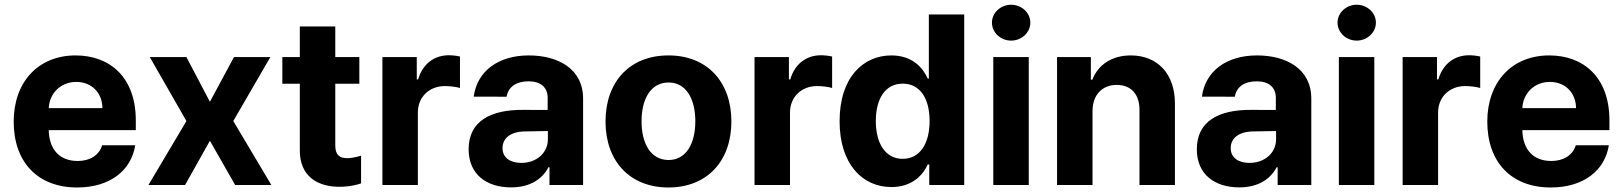

<svg xmlns="http://www.w3.org/2000/svg" viewBox="-20 -789 6924 819"><path d="M308.9 10.7C449.9 10.7 540.1 -62.5 556.8 -169.4H415.8C402.7 -126.8 363.6 -102.3 311.4 -102.3C235.4 -102.3 189.6 -150.2 187.9 -234H559.3V-275.6C559.3 -460.9 447.1 -552.6 302.9 -552.6C142.4 -552.6 38.4 -438.6 38.4 -270.2C38.4 -97.3 141 10.7 308.9 10.7ZM187.9 -327.8C190.7 -390.3 238.3 -439.6 305.4 -439.6C371.1 -439.6 416.5 -392.8 416.9 -327.8Z M775.2 -545.5H619L775.2 -272.7L613.3 0H769.5L875.4 -188.6L983 0H1137.4L975.1 -272.7L1133.2 -545.5H978L875.4 -354.8Z M1512.8 -545.5H1410.2V-676.1H1258.9V-545.5H1184.3V-431.8H1258.9V-147.7C1258.2 -40.8 1331 12.1 1440.7 7.5C1479.8 6 1505 -1.8 1520.2 -6.7V-125C1497.9 -117.9 1475.5 -114.3 1461.3 -114.3C1431.1 -114.3 1410.2 -125.7 1410.2 -167.6V-431.8H1512.8Z M1611.2 0H1762.4V-308.6C1762.4 -375.7 1811.4 -421.9 1878.2 -421.9C1899.1 -421.9 1927.9 -418.3 1942.1 -413.7V-547.9C1928.6 -551.1 1909.8 -553.3 1894.5 -553.3C1833.5 -553.3 1783.4 -517.8 1763.5 -450.3H1757.8V-545.5H1611.2Z M2160.2 10.3C2240.8 10.3 2293 -24.9 2319.6 -75.6H2323.9V0H2467.3V-367.9C2467.3 -497.9 2357.2 -552.6 2235.8 -552.6C2105.1 -552.6 2014.9 -485.1 2000.7 -376.8L2141 -376.4C2148.4 -418.3 2180.8 -442.1 2235.1 -442.1C2286.6 -442.1 2316.1 -416.2 2316.1 -371.4V-320L2209.5 -320.3C2075.3 -321 1979 -274.1 1979 -152.3C1979 -44.4 2056.1 10.3 2160.2 10.3ZM2123.6 -157.3C2123.6 -199.9 2158.4 -227.3 2217.7 -228.3L2317.1 -230.1V-195C2317.1 -137.8 2269.9 -94.1 2203.5 -94.1C2157 -94.1 2123.6 -115.8 2123.6 -157.3Z M2831.3 10.7C2996.8 10.7 3099.8 -102.6 3099.8 -270.6C3099.8 -439.6 2996.8 -552.6 2831.3 -552.6C2665.8 -552.6 2562.9 -439.6 2562.9 -270.6C2562.9 -102.6 2665.8 10.7 2831.3 10.7ZM2716.6 -271.7C2716.6 -366.8 2755.7 -437.1 2832 -437.1C2907 -437.1 2946 -366.8 2946 -271.7C2946 -176.5 2907 -106.5 2832 -106.5C2755.7 -106.5 2716.6 -176.5 2716.6 -271.7Z M3198.5 0H3349.8V-308.6C3349.8 -375.7 3398.8 -421.9 3465.6 -421.9C3486.5 -421.9 3515.3 -418.3 3529.5 -413.7V-547.9C3516 -551.1 3497.2 -553.3 3481.9 -553.3C3420.8 -553.3 3370.7 -517.8 3350.9 -450.3H3345.2V-545.5H3198.5Z M3782.7 8.9C3870.7 8.9 3916.5 -41.9 3937.5 -87.4H3943.9V0H4093V-727.3H3942.1V-453.8H3937.5C3917.3 -498.2 3873.6 -552.6 3782.3 -552.6C3662.6 -552.6 3561.4 -459.5 3561.4 -272C3561.4 -89.5 3658.4 8.9 3782.7 8.9ZM3715.9 -272.7C3715.9 -367.2 3755.7 -432.2 3830.6 -432.2C3904.1 -432.2 3945.3 -370 3945.3 -272.7C3945.3 -175.4 3903.4 -111.5 3830.6 -111.5C3756.4 -111.5 3715.9 -177.6 3715.9 -272.7Z M4217 0H4368.3V-545.5H4217ZM4211.3 -692.5C4211.3 -650.2 4248.2 -615.8 4293 -615.8C4338.1 -615.8 4375 -650.2 4375 -692.5C4375 -734.4 4338.1 -768.8 4293 -768.8C4248.2 -768.8 4211.3 -734.4 4211.3 -692.5Z M4640.3 -315.3C4640.6 -385.7 4682.5 -426.8 4743.6 -426.8C4804.3 -426.8 4840.9 -387.1 4840.6 -320.3V0H4991.8V-347.3C4991.8 -474.4 4917.3 -552.6 4803.6 -552.6C4722.7 -552.6 4664.1 -512.8 4639.6 -449.2H4633.2V-545.5H4489V0H4640.3Z M5266.3 10.3C5346.9 10.3 5399.1 -24.9 5425.8 -75.6H5430V0H5573.5V-367.9C5573.5 -497.9 5463.4 -552.6 5342 -552.6C5211.3 -552.6 5121.1 -485.1 5106.9 -376.8L5247.2 -376.4C5254.6 -418.3 5286.9 -442.1 5341.3 -442.1C5392.8 -442.1 5422.2 -416.2 5422.2 -371.4V-320L5315.7 -320.3C5181.5 -321 5085.2 -274.1 5085.2 -152.3C5085.2 -44.4 5162.3 10.3 5266.3 10.3ZM5229.8 -157.3C5229.8 -199.9 5264.6 -227.3 5323.9 -228.3L5423.3 -230.1V-195C5423.3 -137.8 5376.1 -94.1 5309.7 -94.1C5263.1 -94.1 5229.8 -115.8 5229.8 -157.3Z M5691.1 0H5842.3V-545.5H5691.1ZM5685.4 -692.5C5685.4 -650.2 5722.3 -615.8 5767 -615.8C5812.1 -615.8 5849.1 -650.2 5849.1 -692.5C5849.1 -734.4 5812.1 -768.8 5767 -768.8C5722.3 -768.8 5685.4 -734.4 5685.4 -692.5Z M5963.1 0H6114.3V-308.6C6114.3 -375.7 6163.4 -421.9 6230.1 -421.9C6251.1 -421.9 6279.8 -418.3 6294 -413.7V-547.9C6280.5 -551.1 6261.7 -553.3 6246.4 -553.3C6185.4 -553.3 6135.3 -517.8 6115.4 -450.3H6109.7V-545.5H5963.1Z M6594.8 10.7C6735.8 10.7 6826 -62.5 6842.7 -169.4H6701.7C6688.6 -126.8 6649.5 -102.3 6597.3 -102.3C6521.3 -102.3 6475.5 -150.2 6473.7 -234H6845.2V-275.6C6845.2 -460.9 6733 -552.6 6588.8 -552.6C6428.3 -552.6 6324.2 -438.6 6324.2 -270.2C6324.2 -97.3 6426.8 10.7 6594.8 10.7ZM6473.7 -327.8C6476.6 -390.3 6524.1 -439.6 6591.3 -439.6C6657 -439.6 6702.4 -392.8 6702.8 -327.8Z"/></svg>

Font: Magic Ui Pro
Style: Bold
Weight: 700
Designer: Stefan Endress, Andreas Faust
Version: Version 1.000;FEAKit 1.0